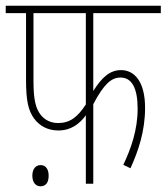

<svg xmlns="http://www.w3.org/2000/svg" viewBox="-20 -642 582 671"><path d="M306 -596H542V-622H0V-596H71V-363C71 -289 79 -256 99 -228C118 -202 147 -186 184 -186C228 -186 258 -209 280 -239V0H306V-278C343 -348 369 -371 401 -371C441 -371 461 -334 461 -262C461 -188 438 -123 411 -66L436 -54C464 -116 487 -184 487 -265C487 -358 449 -397 403 -397C363 -397 335 -370 306 -324ZM97 -596H280V-277C250 -231 223 -212 183 -212C157 -212 136 -223 122 -241C105 -263 97 -293 97 -359ZM93 -28C93 -2 107 9 121 9C138 9 150 -1 150 -28C150 -52 139 -65 122 -65C106 -65 93 -53 93 -28Z"/></svg>

Font: Noto Sans Devanagari UI ExtraCondensed Thin
Style: Regular
Weight: 100
Width: 2
Designer: Jelle Bosma - Monotype Design Team
Foundry: Monotype Imaging Inc.
Version: Version 2.004